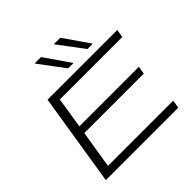

<svg xmlns="http://www.w3.org/2000/svg" viewBox="-230 -1159 1370 1370"><g transform="rotate(-45 455.0 -474.0)"><path d="M80 0 192 -700H896L885 -639H255L218 -405H819L809 -346H209L163 -61H821L811 0ZM454 -754 309 -948H374L508 -754ZM649 -754 503 -948H569L703 -754Z"/></g></svg>

Font: Georama ExtraExtended Light
Style: Italic
Weight: 300
Width: 8
Italic angle: -9°
Designer: Jean-Baptiste Levee
Foundry: Production Type
Version: Version 1.000